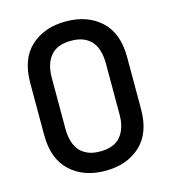

<svg xmlns="http://www.w3.org/2000/svg" viewBox="-110 -810 820 919"><g transform="rotate(-15 300.0 -350.0)"><path d="M300 -720Q407 -720 473.5 -659Q540 -598 540 -479V-221Q540 -102 473.5 -41Q407 20 300 20Q193 20 126.5 -41.5Q60 -103 60 -221V-479Q60 -598 126.5 -659Q193 -720 300 -720ZM166 -223Q166 -188 175 -159Q184 -130 203 -110Q220 -94 243 -85Q266 -76 300 -76Q369 -76 401.5 -115.5Q434 -155 434 -223V-477Q434 -512 425 -541.5Q416 -571 397 -590Q381 -606 357.5 -615Q334 -624 300 -624Q231 -624 198.5 -584.5Q166 -545 166 -477Z"/></g></svg>

Font: Recursive Mn Lnr St Med
Style: Regular
Weight: 500
Monospace: yes
Version: Version 1.079;hotconv 1.0.112;makeotfexe 2.5.65598; ttfautoh